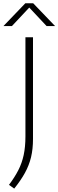

<svg xmlns="http://www.w3.org/2000/svg" viewBox="-54 -964 351 1155"><path d="M31.5 170.5 0 148Q34 103 56 60.2Q78 17.5 88.5 -31.5Q99 -80.5 99 -143.5V-740H144.5V-128Q144.5 -67.5 132.8 -18.5Q121 30.5 96 76Q71 121.5 31.5 170.5ZM-33.5 -807 98.5 -944.5H145.5L277.5 -807H226.5L113.5 -927.5H130.5L17.5 -807Z"/></svg>

Font: Encode Sans SemiExpanded ExtraLight
Style: Regular
Weight: 250
Width: 6
Designer: Multiple Designers
Foundry: Impallari Type
Version: Version 3.002